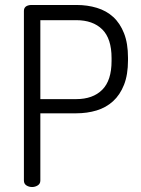

<svg xmlns="http://www.w3.org/2000/svg" viewBox="-20 -751 567 771"><path d="M76 -707Q76 -729 104 -731H288Q331 -731 369 -719.5Q407 -708 434.5 -683Q462 -658 478 -617.5Q494 -577 494 -519V-509Q494 -451 478 -410.5Q462 -370 434 -344.5Q406 -319 368 -307.5Q330 -296 286 -296H142V-26Q142 -13 131.5 -6.5Q121 0 109 0Q96 0 86 -6.5Q76 -13 76 -26ZM142 -670V-353H286Q353 -353 390.5 -390.5Q428 -428 428 -506V-518Q428 -596 390.5 -633Q353 -670 286 -670Z"/></svg>

Font: Dosis
Style: Book
Weight: 400
Designer: EdgarTolentino, PabloImpallari, IginoMarini
Foundry: EdgarTolentino, PabloImpallari, IginoMarini
Version: Version 1.007